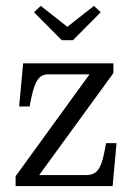

<svg xmlns="http://www.w3.org/2000/svg" viewBox="-20 -626 444 646"><path d="M32.5 -33 281.2 -376H142Q125 -376 114.1 -366.2Q103.1 -356.4 95.1 -333.3Q87.1 -310.2 79.8 -267.8H44.4L57.8 -413H361.5V-380L111.9 -37H270Q290.1 -37 301.9 -46.2Q313.8 -55.4 321.6 -77.8Q329.4 -100.1 336.8 -144.5H372.1L358.9 0H32.5ZM187.9 -490.8 94.4 -584.8 117.1 -606.2 206.6 -535.8 296.1 -606.2 318.9 -584.8 225.4 -490.8Z"/></svg>

Font: Didactic
Style: Regular
Weight: 400
Designer: Tyler Finck
Foundry: Etcetera Type Co
Version: Version 3.007;FEAKit 1.0